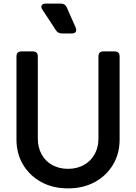

<svg xmlns="http://www.w3.org/2000/svg" viewBox="-20 -1029 752 1061"><path d="M356 12Q272 12 208 -23Q144 -58 107.5 -119Q71 -180 71 -258V-717Q71 -745 99 -745H161Q189 -745 189 -717V-263Q189 -214 210 -176Q231 -138 269 -117Q307 -96 356 -96Q405 -96 443 -117Q481 -138 502.5 -176Q524 -214 524 -263V-717Q524 -745 552 -745H613Q641 -745 641 -717V-258Q641 -180 604.5 -119Q568 -58 504 -23Q440 12 356 12ZM323 -844Q300 -844 289 -862L214 -976Q205 -990 210.5 -999.5Q216 -1009 233 -1009H317Q340 -1009 349 -988L398 -877Q404 -862 398.5 -853Q393 -844 377 -844Z"/></svg>

Font: Pitagon Sans Text SemiBold
Style: Regular
Weight: 600
Designer: Travis Tran
Foundry: Pitagon
Version: Version 1.001; ttfautohint (v1.8.4.7-5d5b);gftools[0.9.26]